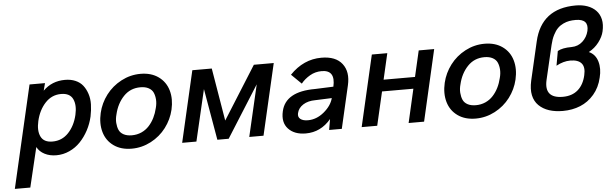

<svg xmlns="http://www.w3.org/2000/svg" viewBox="-84 -899 4208 1311"><g transform="rotate(-5 2020.5 -243.0)"><path d="M-30.3 213.9 131.8 -487.8H237.8L224.6 -437Q285.2 -498 375.5 -498Q415.5 -498 447 -484.4Q478.5 -470.7 497.6 -446.3Q516.6 -421.9 527.6 -388.4Q538.6 -355 537.6 -315.9Q536.6 -276.9 527.8 -233.9Q516.6 -184.6 493.2 -140.6Q469.7 -96.7 437.5 -63Q405.3 -29.3 362.5 -9.8Q319.8 9.8 272.5 9.8Q227.5 9.8 192.6 -8.1Q157.7 -25.9 140.6 -58.1L75.7 213.9ZM254.4 -85.9Q319.8 -85.9 364.3 -133.1Q408.7 -180.2 425.8 -253.9Q440.9 -319.8 420.7 -362.1Q400.4 -404.3 340.3 -404.3Q276.4 -404.3 231.7 -356.2Q187 -308.1 169.9 -233.9Q154.8 -168.5 175 -127.2Q195.3 -85.9 254.4 -85.9Z M789.1 9.8Q715.8 9.8 666.3 -25.6Q616.7 -61 599.6 -120.6Q582.5 -180.2 599.1 -252Q614.7 -318.4 656.2 -373.3Q697.8 -428.2 760.3 -461.2Q822.8 -494.1 892.6 -494.1Q965.8 -494.1 1015.4 -458.5Q1064.9 -422.9 1082 -363.3Q1099.1 -303.7 1082.5 -231.9Q1066.9 -165.5 1025.4 -110.6Q983.9 -55.7 921.4 -22.9Q858.9 9.8 789.1 9.8ZM797.9 -81.1Q833.5 -81.1 864 -94.7Q894.5 -108.4 916.5 -132.6Q938.5 -156.7 953.4 -186.8Q968.3 -216.8 976.6 -252Q984.9 -282.2 983.2 -309.3Q981.4 -336.4 972.2 -357.4Q962.9 -378.4 940.2 -390.6Q917.5 -402.8 883.8 -402.8Q814.5 -402.8 768.3 -354.2Q722.2 -305.7 705.1 -231.9Q696.8 -202.1 698.7 -174.8Q700.7 -147.5 709.7 -126.5Q718.8 -105.5 741.5 -93.3Q764.2 -81.1 797.9 -81.1Z M1135.3 0 1247.6 -487.8H1380.9L1441.4 -126L1669.4 -488.3H1805.7L1692.9 0H1595.2L1677.2 -353.5L1454.1 0H1376.5L1315.4 -352.5L1232.9 0Z M1982.4 9.8Q1904.3 9.8 1862.8 -34.9Q1821.3 -79.6 1838.9 -155.3Q1868.7 -287.1 2071.3 -287.1L2197.3 -292Q2222.7 -404.8 2126.5 -404.8Q2082.5 -404.8 2045.9 -383.5Q2009.3 -362.3 1984.4 -331.5L1916 -398.4Q2009.8 -496.1 2132.3 -496.1Q2231 -496.1 2274.4 -439.7Q2317.9 -383.3 2296.9 -292.5L2229.5 0H2142.6L2155.3 -73.7Q2085 9.8 1982.4 9.8ZM2004.4 -78.6Q2063.5 -78.6 2114.7 -120.8Q2166 -163.1 2179.7 -215.3L2066.4 -210.9Q2016.6 -210.9 1982.7 -189.5Q1948.7 -168 1940.9 -132.3Q1935.1 -106.9 1952.9 -92.8Q1970.7 -78.6 2004.4 -78.6Z M2365.7 0 2478 -487.8H2584L2543 -309.6H2758.3L2799.3 -487.8H2905.3L2793.5 0H2687.5L2740.2 -230.5H2525.4L2472.2 0Z M3147 9.8Q3073.7 9.8 3024.2 -25.6Q2974.6 -61 2957.5 -120.6Q2940.4 -180.2 2957 -252Q2972.7 -318.4 3014.2 -373.3Q3055.7 -428.2 3118.2 -461.2Q3180.7 -494.1 3250.5 -494.1Q3323.7 -494.1 3373.3 -458.5Q3422.9 -422.9 3439.9 -363.3Q3457 -303.7 3440.4 -231.9Q3424.8 -165.5 3383.3 -110.6Q3341.8 -55.7 3279.3 -22.9Q3216.8 9.8 3147 9.8ZM3155.8 -81.1Q3191.4 -81.1 3221.9 -94.7Q3252.4 -108.4 3274.4 -132.6Q3296.4 -156.7 3311.3 -186.8Q3326.2 -216.8 3334.5 -252Q3342.8 -282.2 3341.1 -309.3Q3339.4 -336.4 3330.1 -357.4Q3320.8 -378.4 3298.1 -390.6Q3275.4 -402.8 3241.7 -402.8Q3172.4 -402.8 3126.2 -354.2Q3080.1 -305.7 3063 -231.9Q3054.7 -202.1 3056.6 -174.8Q3058.6 -147.5 3067.6 -126.5Q3076.7 -105.5 3099.4 -93.3Q3122.1 -81.1 3155.8 -81.1Z M3744.1 9.8Q3691.4 9.8 3649.9 -3.9Q3608.4 -17.6 3580.1 -45.4Q3551.8 -73.2 3542.7 -115.5Q3533.7 -157.7 3546.4 -214.8L3607.4 -478.5Q3658.2 -700.2 3893.6 -700.2Q3938 -700.2 3973.4 -687.5Q4008.8 -674.8 4032.2 -650.4Q4055.7 -626 4063.7 -590.1Q4071.8 -554.2 4061 -507.3Q4052.7 -471.2 4025.1 -434.8Q3997.6 -398.4 3955.6 -375.5Q4000 -356 4014.9 -305.9Q4029.8 -255.9 4014.2 -195.3Q3999 -128.4 3958.7 -81.5Q3918.5 -34.7 3864 -12.5Q3809.6 9.8 3744.1 9.8ZM3752.4 -86.4Q3816.4 -86.4 3856.4 -121.6Q3896.5 -156.7 3910.6 -220.7Q3923.3 -274.9 3900.6 -301.8Q3877.9 -328.6 3823.7 -328.6Q3776.9 -328.6 3727.5 -301.8L3745.1 -400.9Q3777.3 -419.9 3841.3 -419.9Q3885.7 -420.4 3917 -449Q3948.2 -477.5 3958.5 -520Q3976.6 -601.6 3884.3 -601.6Q3860.4 -601.6 3840.6 -598.1Q3820.8 -594.7 3799.1 -584.5Q3777.3 -574.2 3760.7 -557.6Q3744.1 -541 3729.7 -512.7Q3715.3 -484.4 3706.5 -446.8L3651.4 -211.4Q3622.6 -86.4 3752.4 -86.4Z"/></g></svg>

Font: HK Grotesk SemiBold Italic
Style: Regular
Weight: 600
Italic angle: -13°
Designer: Alfredo Marco Pradil and Stefan Peev
Foundry: Hanken Design Co.
Version: Version 1.000;PS 001.000;hotconv 1.0.88;makeotf.lib2.5.64775